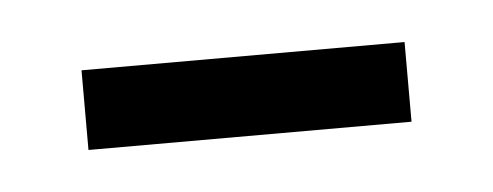

<svg xmlns="http://www.w3.org/2000/svg" viewBox="-23 -336 280 109"><g transform="rotate(-5 117.0 -281.5)"><path d="M209 -258.8H24.9V-304.2H209Z"/></g></svg>

Font: Kikakui Sans Pro
Style: Regular
Weight: 400
Version: 0.2